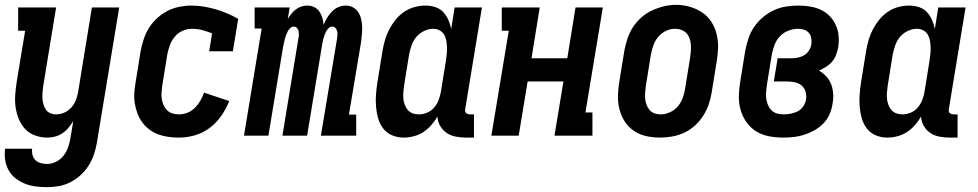

<svg xmlns="http://www.w3.org/2000/svg" viewBox="-25 -561 4045 794"><path d="M170 213Q146 213 122.5 210Q99 207 78 198.5Q57 190 39.5 176.5Q22 163 11 143.5Q0 124 -3.5 101Q-7 78 -4 54H108Q106 67 109.5 80Q113 93 122 101.5Q131 110 143.5 113.5Q156 117 170 117Q188 117 206.5 108Q225 99 237.5 83Q250 67 256.5 48.5Q263 30 266 12L278 -60Q269 -46 258 -32.5Q247 -19 232.5 -9.5Q218 0 202 4Q186 8 170 8Q144 8 119.5 -1Q95 -10 78.5 -28Q62 -46 52.5 -69.5Q43 -93 39.5 -118Q36 -143 38 -169.5Q40 -196 44 -222L79 -434H50V-530H207L154 -207Q152 -194 151 -180.5Q150 -167 150.5 -154.5Q151 -142 154.5 -130Q158 -118 164.5 -108Q171 -98 182.5 -93Q194 -88 207 -88Q225 -88 241.5 -95.5Q258 -103 270 -116.5Q282 -130 288.5 -146.5Q295 -163 298 -180L355 -530H468L376 27Q372 52 364 76Q356 100 342.5 122Q329 144 309.5 162Q290 180 267 192Q244 204 219 208.5Q194 213 170 213Z M715 8Q693 8 671 5Q649 2 629 -5.5Q609 -13 592 -26Q575 -39 563 -55.5Q551 -72 543.5 -92Q536 -112 532.5 -133.5Q529 -155 530.5 -177.5Q532 -200 536 -222L557 -352Q562 -377 570 -401Q578 -425 592 -447Q606 -469 626 -487Q646 -505 669 -516.5Q692 -528 717 -533Q742 -538 767 -538Q793 -538 819 -533.5Q845 -529 869 -522Q893 -515 916 -505Q939 -495 960 -483L938 -349H840L852 -423Q832 -431 811.5 -436.5Q791 -442 769 -442Q750 -442 731 -434Q712 -426 698.5 -410Q685 -394 678 -375Q671 -356 667 -337L646 -207Q644 -193 643 -179Q642 -165 644 -151.5Q646 -138 651.5 -126Q657 -114 666 -105Q675 -96 688 -92Q701 -88 715 -88Q733 -88 750.5 -95Q768 -102 781 -115Q794 -128 803.5 -144.5Q813 -161 819 -178L923 -143Q910 -111 890 -82Q870 -53 842 -32Q814 -11 781 -1.5Q748 8 715 8Z M984 0 1057 -443H1028V-530H1173L1165 -482Q1171 -493 1179.5 -503.5Q1188 -514 1198.5 -522Q1209 -530 1221 -534Q1233 -538 1246 -538Q1246 -538 1246 -538Q1246 -538 1246 -538Q1261 -538 1274.5 -531.5Q1288 -525 1296 -513Q1304 -501 1308 -487Q1312 -473 1313 -458Q1319 -473 1327.5 -487Q1336 -501 1347.5 -513Q1359 -525 1374 -531.5Q1389 -538 1405 -538Q1405 -538 1405 -538Q1405 -538 1405 -538Q1421 -538 1435 -530.5Q1449 -523 1457 -510Q1465 -497 1468.5 -482Q1472 -467 1472.5 -451Q1473 -435 1471.5 -418.5Q1470 -402 1468 -386L1418 -87H1448V0H1302L1369 -402Q1370 -410 1370.5 -418Q1371 -426 1369 -433Q1367 -440 1362 -445.5Q1357 -451 1349 -451Q1341 -451 1334.5 -445Q1328 -439 1324 -431.5Q1320 -424 1317 -416Q1314 -408 1312 -400Q1310 -392 1308.5 -384.5Q1307 -377 1306 -369L1245 0H1143L1209 -402Q1211 -410 1211 -418Q1211 -426 1209.5 -433Q1208 -440 1203 -445.5Q1198 -451 1190 -451Q1182 -451 1175.5 -445Q1169 -439 1165 -431.5Q1161 -424 1158 -416Q1155 -408 1153 -400Q1151 -392 1149.5 -384.5Q1148 -377 1146 -369L1085 0Z M1644 8Q1619 8 1596.5 -1.5Q1574 -11 1559.5 -30Q1545 -49 1538.5 -72.5Q1532 -96 1530 -121Q1528 -146 1530 -171.5Q1532 -197 1536 -222L1557 -352Q1561 -375 1567.5 -397Q1574 -419 1585 -440Q1596 -461 1611.5 -480Q1627 -499 1647 -512.5Q1667 -526 1690 -532Q1713 -538 1735 -538Q1756 -538 1775.5 -531.5Q1795 -525 1808 -511Q1821 -497 1829 -479Q1837 -461 1841 -441L1855 -530H1968L1899 -111Q1898 -107 1898.5 -102Q1899 -97 1902 -94Q1905 -91 1909.5 -89.5Q1914 -88 1918 -88H1935V8H1902Q1881 8 1860 4Q1839 0 1822.5 -11Q1806 -22 1795.5 -40Q1785 -58 1784 -79Q1773 -60 1758 -43Q1743 -26 1725 -14.5Q1707 -3 1686 2.5Q1665 8 1644 8ZM1707 -88Q1724 -88 1741 -95Q1758 -102 1770 -116Q1782 -130 1788.5 -146.5Q1795 -163 1798 -180L1819 -310Q1821 -324 1822.5 -338Q1824 -352 1823.5 -366Q1823 -380 1820.5 -393.5Q1818 -407 1811.5 -418Q1805 -429 1793 -435.5Q1781 -442 1767 -442Q1748 -442 1729 -433Q1710 -424 1697 -408.5Q1684 -393 1677.5 -374.5Q1671 -356 1667 -337L1646 -207Q1644 -193 1643 -179.5Q1642 -166 1643 -153.5Q1644 -141 1648.5 -128.5Q1653 -116 1661 -106.5Q1669 -97 1681 -92.5Q1693 -88 1707 -88Z M2007 0 2079 -434H2050V-530H2207L2173 -320H2321L2355 -530H2468L2396 -96H2425V0H2268L2305 -224H2157L2120 0Z M2705 8Q2676 8 2648 2Q2620 -4 2597 -19.5Q2574 -35 2559 -58Q2544 -81 2537 -108Q2530 -135 2530.5 -164Q2531 -193 2536 -222L2557 -352Q2562 -377 2570 -401.5Q2578 -426 2592.5 -448.5Q2607 -471 2627.5 -489Q2648 -507 2672 -518Q2696 -529 2721 -535Q2746 -541 2771 -541Q2800 -541 2827.5 -533Q2855 -525 2878 -510Q2901 -495 2916 -472Q2931 -449 2938 -422Q2945 -395 2944.5 -366Q2944 -337 2939 -308L2918 -178Q2914 -153 2905.5 -128.5Q2897 -104 2882.5 -81.5Q2868 -59 2848 -41Q2828 -23 2804 -12Q2780 -1 2754.5 3.5Q2729 8 2705 8ZM2707 -88Q2726 -88 2745 -96.5Q2764 -105 2777.5 -120.5Q2791 -136 2798 -155Q2805 -174 2808 -193L2829 -323Q2831 -337 2832 -350.5Q2833 -364 2832 -377Q2831 -390 2826.5 -402.5Q2822 -415 2813.5 -424Q2805 -433 2792.5 -437.5Q2780 -442 2766 -442Q2747 -442 2728.5 -433Q2710 -424 2697 -408.5Q2684 -393 2677.5 -374.5Q2671 -356 2667 -337L2646 -207Q2644 -193 2643 -179.5Q2642 -166 2643 -153Q2644 -140 2648.5 -128Q2653 -116 2661 -106.5Q2669 -97 2681 -92.5Q2693 -88 2707 -88Z M3214 8Q3184 8 3155 2.5Q3126 -3 3102.5 -17.5Q3079 -32 3062.5 -55Q3046 -78 3038 -105.5Q3030 -133 3030.5 -163Q3031 -193 3036 -222L3057 -352Q3062 -378 3070.5 -403Q3079 -428 3094 -450Q3109 -472 3130.5 -490Q3152 -508 3176 -519Q3200 -530 3226 -534Q3252 -538 3277 -538Q3301 -538 3325 -534Q3349 -530 3369.5 -520.5Q3390 -511 3406 -494.5Q3422 -478 3431.5 -457Q3441 -436 3443 -412Q3445 -388 3441 -364Q3438 -349 3432.5 -334Q3427 -319 3416.5 -306.5Q3406 -294 3391.5 -285Q3377 -276 3362 -269Q3379 -259 3392 -245Q3405 -231 3412 -213Q3419 -195 3420.5 -174Q3422 -153 3418 -133Q3415 -111 3406 -89.5Q3397 -68 3380.5 -51Q3364 -34 3343.5 -22.5Q3323 -11 3301.5 -4Q3280 3 3258 5.5Q3236 8 3214 8ZM3217 -88Q3231 -88 3246 -91Q3261 -94 3274.5 -101Q3288 -108 3297 -121.5Q3306 -135 3308 -149Q3311 -165 3306.5 -181Q3302 -197 3290.5 -207Q3279 -217 3263 -220.5Q3247 -224 3231 -224H3175L3191 -320H3247Q3260 -320 3273.5 -322.5Q3287 -325 3299.5 -332Q3312 -339 3320 -351.5Q3328 -364 3330 -377Q3332 -390 3330 -402.5Q3328 -415 3320.5 -424.5Q3313 -434 3300.5 -438Q3288 -442 3276 -442Q3256 -442 3236 -434.5Q3216 -427 3201 -411.5Q3186 -396 3178.5 -376.5Q3171 -357 3167 -337L3146 -207Q3144 -193 3143 -178.5Q3142 -164 3144 -151Q3146 -138 3151.5 -125.5Q3157 -113 3166.5 -104Q3176 -95 3189 -91.5Q3202 -88 3217 -88Z M3644 8Q3619 8 3596.5 -1.5Q3574 -11 3559.5 -30Q3545 -49 3538.5 -72.5Q3532 -96 3530 -121Q3528 -146 3530 -171.5Q3532 -197 3536 -222L3557 -352Q3561 -375 3567.5 -397Q3574 -419 3585 -440Q3596 -461 3611.5 -480Q3627 -499 3647 -512.5Q3667 -526 3690 -532Q3713 -538 3735 -538Q3756 -538 3775.5 -531.5Q3795 -525 3808 -511Q3821 -497 3829 -479Q3837 -461 3841 -441L3855 -530H3968L3899 -111Q3898 -107 3898.5 -102Q3899 -97 3902 -94Q3905 -91 3909.5 -89.5Q3914 -88 3918 -88H3935V8H3902Q3881 8 3860 4Q3839 0 3822.5 -11Q3806 -22 3795.5 -40Q3785 -58 3784 -79Q3773 -60 3758 -43Q3743 -26 3725 -14.5Q3707 -3 3686 2.5Q3665 8 3644 8ZM3707 -88Q3724 -88 3741 -95Q3758 -102 3770 -116Q3782 -130 3788.5 -146.5Q3795 -163 3798 -180L3819 -310Q3821 -324 3822.5 -338Q3824 -352 3823.5 -366Q3823 -380 3820.5 -393.5Q3818 -407 3811.5 -418Q3805 -429 3793 -435.5Q3781 -442 3767 -442Q3748 -442 3729 -433Q3710 -424 3697 -408.5Q3684 -393 3677.5 -374.5Q3671 -356 3667 -337L3646 -207Q3644 -193 3643 -179.5Q3642 -166 3643 -153.5Q3644 -141 3648.5 -128.5Q3653 -116 3661 -106.5Q3669 -97 3681 -92.5Q3693 -88 3707 -88Z"/></svg>

Font: Iosevka Slab
Style: Bold Italic
Weight: 700
Italic angle: -9°
Monospace: yes
Designer: Belleve Invis
Foundry: Belleve Invis
Version: Version 11.1.0; ttfautohint (v1.8.3)